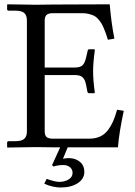

<svg xmlns="http://www.w3.org/2000/svg" viewBox="-20 -666 610 868"><path d="M266.6 80.1Q242.2 80.1 221.7 86.9L215.3 80.6L252 0H219.2L141.6 -1L13.7 1L12.2 -1V-21Q12.2 -27.8 20 -27.8H49.8Q78.6 -27.8 90.1 -38.8Q101.6 -49.8 101.6 -71.8V-572.8Q101.6 -596.7 89.8 -607.2Q78.1 -617.7 49.8 -617.7H20Q12.2 -617.7 12.2 -624.5V-644.5L14.2 -646.5L142.1 -644.5L219.7 -645.5L476.1 -646.5Q482.4 -566.9 497.1 -491.2L467.8 -486.3Q461.9 -504.9 458.5 -514.9Q455.1 -524.9 448.7 -539.8Q442.4 -554.7 437 -562.7Q431.6 -570.8 423.1 -580.6Q414.6 -590.3 404.8 -595Q395 -599.6 381.8 -603Q368.7 -606.4 353 -606.4H218.3Q199.7 -606.4 190.9 -598.9Q182.1 -591.3 182.1 -573.7V-360.8H318.8Q343.3 -360.8 353.5 -371.3Q363.8 -381.8 369.1 -405.3L376 -435.1Q377 -443.4 383.3 -443.4H405.3Q408.7 -443.4 408.7 -439Q400.9 -381.8 400.9 -343.8Q400.9 -302.7 408.7 -248L406.2 -244.6H383.3Q376 -244.6 375 -252L369.1 -282.7Q364.7 -305.7 353.8 -316.2Q342.8 -326.7 318.8 -326.7H182.1V-71.8Q182.1 -53.2 191.2 -46.1Q200.2 -39.1 218.3 -39.1H383.8Q411.1 -39.1 432.4 -48.8Q453.6 -58.6 468 -77.9Q482.4 -97.2 491.7 -118.7Q501 -140.1 509.3 -169.9L539.6 -165Q518.6 -68.4 513.2 0H286.1L264.6 51.8Q276.4 48.8 290.5 48.8Q321.3 48.8 341.3 65.7Q361.3 82.5 361.3 110.8Q361.3 142.6 331.3 162.1Q301.3 181.6 254.9 181.6Q218.8 181.6 180.2 164.6L190.9 142.6Q228.5 156.2 248 156.2Q272.5 156.2 290.3 145.3Q308.1 134.3 308.1 115.2Q308.1 99.6 296.1 89.8Q284.2 80.1 266.6 80.1Z"/></svg>

Font: Libertinage
Style: f
Weight: 400
Designer: OSP
Foundry: OSP
Version: Version 1.0; 2008; OFL relea